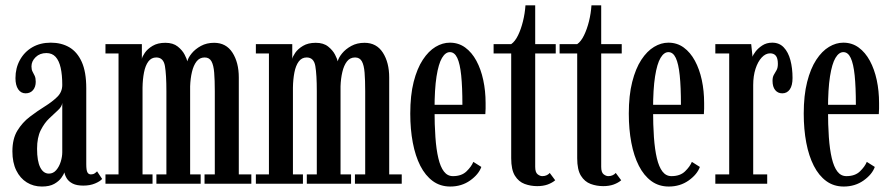

<svg xmlns="http://www.w3.org/2000/svg" viewBox="-20 -689 3346 720"><path d="M137 10.5Q105.5 10.5 80.5 -5Q55.5 -20.5 41 -50Q26.5 -79.5 26.5 -121.5Q26.5 -168.5 45.2 -199.2Q64 -230 92 -251.2Q120 -272.5 147.8 -289.8Q175.5 -307 194.5 -325.5Q213.5 -344 213.5 -370.5Q213.5 -408 207.5 -434.8Q201.5 -461.5 188.5 -475.8Q175.5 -490 154 -490Q129.5 -490 113.8 -474.8Q98 -459.5 98 -440Q98 -428 102 -420.5Q106 -413 110 -404.8Q114 -396.5 114 -382.5Q114 -363 103.8 -351Q93.5 -339 76 -339Q58.5 -339 48.2 -354.2Q38 -369.5 38 -396Q38 -434 54.8 -464.2Q71.5 -494.5 101.2 -511.8Q131 -529 170.5 -529Q210 -529 239.8 -511.8Q269.5 -494.5 286.5 -457Q303.5 -419.5 303.5 -358V-73.5Q303.5 -50.5 307.8 -42.8Q312 -35 321 -35Q329.5 -35 335.2 -39Q341 -43 344 -46.5L363 -18Q355.5 -9 336.5 -1Q317.5 7 292.5 7Q267.5 7 252.8 -0.5Q238 -8 230.8 -19.5Q223.5 -31 221.5 -42.5Q219 -35 210 -22.2Q201 -9.5 183.5 0.5Q166 10.5 137 10.5ZM163.5 -38Q179.5 -38 190.8 -51Q202 -64 207.8 -82.8Q213.5 -101.5 213.5 -118V-303Q212 -289 197.5 -275.8Q183 -262.5 164.8 -245.2Q146.5 -228 132.8 -200.8Q119 -173.5 119 -131Q119 -85 130.8 -61.5Q142.5 -38 163.5 -38Z M375.5 0V-35H424.5V-488.5H375.5V-523.5H512V-468Q513 -476 523 -490.8Q533 -505.5 552.2 -517Q571.5 -528.5 600 -528.5Q629 -528.5 646.5 -514.5Q664 -500.5 672.5 -483.8Q681 -467 682.5 -459Q685.5 -472.5 698.8 -488.8Q712 -505 733.5 -516.8Q755 -528.5 783 -528.5Q828 -528.5 851.8 -491.5Q875.5 -454.5 875.5 -398.5V-35H922.5V0H747V-35H785.5V-347Q785.5 -388.5 783.2 -416.5Q781 -444.5 773 -459Q765 -473.5 747.5 -473.5Q728.5 -473.5 717 -458.5Q705.5 -443.5 699.8 -419Q694 -394.5 693 -365.5V-35H732.5V0H566.5V-35H604V-347Q604 -409 598.5 -441.2Q593 -473.5 566 -473.5Q547.5 -473.5 536.2 -458.2Q525 -443 520 -417.2Q515 -391.5 514.5 -360.5V-35H552V0Z M939.5 0V-35H988.5V-488.5H939.5V-523.5H1076V-468Q1077 -476 1087 -490.8Q1097 -505.5 1116.2 -517Q1135.5 -528.5 1164 -528.5Q1193 -528.5 1210.5 -514.5Q1228 -500.5 1236.5 -483.8Q1245 -467 1246.5 -459Q1249.5 -472.5 1262.8 -488.8Q1276 -505 1297.5 -516.8Q1319 -528.5 1347 -528.5Q1392 -528.5 1415.8 -491.5Q1439.5 -454.5 1439.5 -398.5V-35H1486.5V0H1311V-35H1349.5V-347Q1349.5 -388.5 1347.2 -416.5Q1345 -444.5 1337 -459Q1329 -473.5 1311.5 -473.5Q1292.5 -473.5 1281 -458.5Q1269.5 -443.5 1263.8 -419Q1258 -394.5 1257 -365.5V-35H1296.5V0H1130.5V-35H1168V-347Q1168 -409 1162.5 -441.2Q1157 -473.5 1130 -473.5Q1111.5 -473.5 1100.2 -458.2Q1089 -443 1084 -417.2Q1079 -391.5 1078.5 -360.5V-35H1116V0Z M1668.5 10.5Q1631 10.5 1603 -10Q1575 -30.5 1556.2 -67.2Q1537.5 -104 1528 -154Q1518.5 -204 1518.5 -263Q1518.5 -331.5 1531.2 -381.8Q1544 -432 1565.5 -464.8Q1587 -497.5 1613.2 -513.2Q1639.5 -529 1667 -529Q1699.5 -529 1724.5 -510.8Q1749.5 -492.5 1766.5 -461Q1783.5 -429.5 1792.2 -388.8Q1801 -348 1801 -302.5Q1801 -292 1801 -281.8Q1801 -271.5 1800 -261H1603V-296H1714Q1714 -362.5 1709.5 -406.2Q1705 -450 1694.8 -471.8Q1684.5 -493.5 1667 -493.5Q1650.5 -493.5 1637.5 -471.8Q1624.5 -450 1617 -402.5Q1609.5 -355 1609.5 -278Q1609.5 -221 1612.8 -174.8Q1616 -128.5 1623.8 -95.8Q1631.5 -63 1644.8 -45.8Q1658 -28.5 1678.5 -28.5Q1711 -28.5 1729.5 -46.5Q1748 -64.5 1755 -82L1785 -63Q1775 -35 1743 -12.2Q1711 10.5 1668.5 10.5Z M1994.5 9Q1970 9 1947.5 0.8Q1925 -7.5 1911 -30Q1897 -52.5 1897 -95.5V-488.5H1831V-523.5H1897Q1911.5 -533.5 1922.8 -556.8Q1934 -580 1941.2 -609.5Q1948.5 -639 1950.5 -669H1987V-523.5H2064V-488.5H1987V-63.5Q1987 -42.5 1996 -35.5Q2005 -28.5 2013.5 -28.5Q2023.5 -28.5 2030.8 -32.2Q2038 -36 2041.5 -40.5L2062 -13Q2051 -3.5 2034 2.8Q2017 9 1994.5 9Z M2242 9Q2217.5 9 2195 0.8Q2172.5 -7.5 2158.5 -30Q2144.5 -52.5 2144.5 -95.5V-488.5H2078.5V-523.5H2144.5Q2159 -533.5 2170.2 -556.8Q2181.5 -580 2188.8 -609.5Q2196 -639 2198 -669H2234.5V-523.5H2311.5V-488.5H2234.5V-63.5Q2234.5 -42.5 2243.5 -35.5Q2252.5 -28.5 2261 -28.5Q2271 -28.5 2278.2 -32.2Q2285.5 -36 2289 -40.5L2309.5 -13Q2298.5 -3.5 2281.5 2.8Q2264.5 9 2242 9Z M2488 10.5Q2450.5 10.5 2422.5 -10Q2394.5 -30.5 2375.8 -67.2Q2357 -104 2347.5 -154Q2338 -204 2338 -263Q2338 -331.5 2350.8 -381.8Q2363.5 -432 2385 -464.8Q2406.5 -497.5 2432.8 -513.2Q2459 -529 2486.5 -529Q2519 -529 2544 -510.8Q2569 -492.5 2586 -461Q2603 -429.5 2611.8 -388.8Q2620.5 -348 2620.5 -302.5Q2620.5 -292 2620.5 -281.8Q2620.5 -271.5 2619.5 -261H2422.5V-296H2533.5Q2533.5 -362.5 2529 -406.2Q2524.5 -450 2514.2 -471.8Q2504 -493.5 2486.5 -493.5Q2470 -493.5 2457 -471.8Q2444 -450 2436.5 -402.5Q2429 -355 2429 -278Q2429 -221 2432.2 -174.8Q2435.5 -128.5 2443.2 -95.8Q2451 -63 2464.2 -45.8Q2477.5 -28.5 2498 -28.5Q2530.5 -28.5 2549 -46.5Q2567.5 -64.5 2574.5 -82L2604.5 -63Q2594.5 -35 2562.5 -12.2Q2530.5 10.5 2488 10.5Z M2662.5 0V-35H2714.5V-488.5H2662.5V-523.5H2797L2802 -476Q2803.5 -482.5 2813 -495.2Q2822.5 -508 2838.5 -518.5Q2854.5 -529 2876 -529Q2902.5 -529 2919.2 -511.2Q2936 -493.5 2944 -463.5Q2952 -433.5 2952 -396.5Q2952 -368.5 2941.8 -353.8Q2931.5 -339 2913.5 -339Q2897 -339 2887 -351.2Q2877 -363.5 2877 -386Q2877 -400 2882 -408.5Q2887 -417 2892 -425.8Q2897 -434.5 2897 -449.5Q2897 -470.5 2889.5 -479.8Q2882 -489 2868 -489Q2851 -489 2836.5 -473.5Q2822 -458 2813.2 -431Q2804.5 -404 2804.5 -370V-35H2857V0Z M3144 10.5Q3106.5 10.5 3078.5 -10Q3050.5 -30.5 3031.8 -67.2Q3013 -104 3003.5 -154Q2994 -204 2994 -263Q2994 -331.5 3006.8 -381.8Q3019.5 -432 3041 -464.8Q3062.5 -497.5 3088.8 -513.2Q3115 -529 3142.5 -529Q3175 -529 3200 -510.8Q3225 -492.5 3242 -461Q3259 -429.5 3267.8 -388.8Q3276.5 -348 3276.5 -302.5Q3276.5 -292 3276.5 -281.8Q3276.5 -271.5 3275.5 -261H3078.5V-296H3189.5Q3189.5 -362.5 3185 -406.2Q3180.5 -450 3170.2 -471.8Q3160 -493.5 3142.5 -493.5Q3126 -493.5 3113 -471.8Q3100 -450 3092.5 -402.5Q3085 -355 3085 -278Q3085 -221 3088.2 -174.8Q3091.5 -128.5 3099.2 -95.8Q3107 -63 3120.2 -45.8Q3133.5 -28.5 3154 -28.5Q3186.5 -28.5 3205 -46.5Q3223.5 -64.5 3230.5 -82L3260.5 -63Q3250.5 -35 3218.5 -12.2Q3186.5 10.5 3144 10.5Z"/></svg>

Font: Imbue Thin 10pt Medium
Style: Regular
Weight: 500
Version: Version 1.102